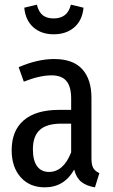

<svg xmlns="http://www.w3.org/2000/svg" viewBox="-20 -791 486 823"><path d="M406 -49 387 12Q350 6 328.5 -11.5Q307 -29 298 -64Q255 12 172 12Q107 12 68.5 -31.5Q30 -75 30 -147Q30 -231 82 -275.5Q134 -320 233 -320H285V-368Q285 -420 264.5 -444Q244 -468 201 -468Q150 -468 82 -441L60 -503Q141 -538 212 -538Q293 -538 332.5 -494.5Q372 -451 372 -372V-112Q372 -84 380 -70.5Q388 -57 406 -49ZM285 -138V-261H243Q180 -261 150.5 -234Q121 -207 121 -151Q121 -103 139 -78.5Q157 -54 190 -54Q252 -54 285 -138ZM84 -758 138 -771Q146 -739 163.5 -725.5Q181 -712 210 -712Q239 -712 257.5 -726Q276 -740 284 -771L338 -758Q333 -704 298.5 -674Q264 -644 210 -644Q157 -644 123 -674Q89 -704 84 -758Z"/></svg>

Font: Fira Sans Compressed
Style: Regular
Weight: 400
Width: 1
Designer: bBox Type GmbH & Carrois Corporate GbR & Edenspiekermann AG
Foundry: bBox Type GmbH & Carrois Corporate GbR & Edenspiekermann AG
Version: Version 4.301